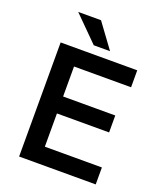

<svg xmlns="http://www.w3.org/2000/svg" viewBox="-161 -1004 937 1107"><g transform="rotate(20 307.5 -450.0)"><path d="M90 -700H560V-596H210V-412H530V-308H210V-104H560V0H90ZM125 -900H265L375 -750H275Z"/></g></svg>

Font: .
Style: 
Weight: 500
Designer: A.Korolkova, Vitaly Kuzmin
Foundry: ParaType Ltd
Version: Version 1.000; Glyphs 3.2, build 3192.0